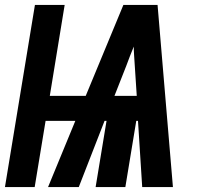

<svg xmlns="http://www.w3.org/2000/svg" viewBox="-33 -755 803 775"><path d="M-13 0 108 -735H228L168 -368H313L465 -735H603L665 0H541L524 -267H517L473 0H353L397 -267H389L285 0H161L271 -267H151L107 0ZM429 -368H519L511 -490Q510 -509 508.5 -528.5Q507 -548 507 -567Q499 -548 491.5 -528.5Q484 -509 477 -490Z"/></svg>

Font: Iosevka Aile
Style: Bold Italic
Weight: 700
Italic angle: -9°
Designer: Belleve Invis
Foundry: Belleve Invis
Version: Version 28.0.1; ttfautohint (v1.8.4)